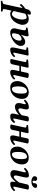

<svg xmlns="http://www.w3.org/2000/svg" viewBox="1842 -2532 921 4659"><g transform="rotate(90 2302.5 -202.5)"><path d="M316 -404C320 -422 329 -452 329 -464C329 -481 319 -491 287 -491C249 -491 207 -447 198 -409L186 -360C136 -324 99 -294 71 -259C75 -245 81 -223 99 -223C121 -252 143 -270 171 -293L75 151C69 179 54 191 22 196L3 199C-2 200 -7 201 -7 207V236L-5 238C-5 238 106 233 142 233C181 233 249 235 249 235L251 233V203C251 198 249 196 245 195L226 192C211 190 185 185 193 151L232 -23C247 -7 267 10 303 10C358 10 412 -10 453 -45C530 -111 575 -220 575 -289C575 -373 531 -439 431 -439C380 -439 343 -420 316 -404ZM447 -273C447 -207 402 -32 315 -32C289 -32 262 -46 241 -75L305 -354C330 -370 359 -388 397 -388C439 -388 447 -322 447 -273Z M816 -250 825 -278C843 -334 854 -383 854 -403C854 -424 847 -436 825 -436C792 -436 694 -417 648 -410C642 -398 640 -385 643 -376C700 -376 720 -367 700 -278L664 -118C650 -55 675 10 765 10C880 10 1087 -110 1087 -242C1087 -283 1074 -353 986 -353C917 -353 853 -290 818 -249ZM1300 -320C1309 -360 1321 -398 1321 -415C1321 -429 1313 -436 1300 -436C1268 -436 1175 -429 1128 -423C1121 -415 1120 -394 1126 -385L1166 -382C1178 -381 1184 -372 1184 -362C1184 -353 1184 -347 1178 -321L1134 -115C1127 -83 1121 -41 1127 -23C1134 -2 1146 10 1176 10C1246 10 1315 -23 1361 -82C1358 -91 1346 -110 1332 -110C1306 -80 1272 -63 1262 -63C1245 -63 1252 -98 1258 -123V-124ZM803 -192C849 -245 878 -266 926 -266C956 -266 959 -233 959 -215C959 -116 884 -32 816 -32C780 -32 772 -61 788 -127Z M1418 -72C1414 -55 1405 -22 1405 -17C1405 -1 1407 10 1474 10C1515 10 1529 -19 1533 -37L1571 -212H1699L1672 -85C1669 -70 1668 -57 1668 -46C1668 7 1701 10 1726 10C1801 10 1873 -38 1905 -82C1901 -95 1888 -110 1876 -110C1848 -79 1817 -63 1806 -63C1798 -63 1795 -69 1795 -84C1795 -88 1797 -104 1802 -124L1852 -352C1856 -370 1865 -400 1865 -412C1865 -429 1844 -439 1777 -439C1739 -439 1739 -395 1731 -357L1708 -251H1579L1595 -320C1604 -359 1615 -398 1615 -415C1615 -429 1608 -436 1594 -436C1550 -436 1487 -430 1422 -423C1415 -415 1414 -394 1420 -385L1460 -382C1472 -381 1478 -372 1478 -362C1478 -353 1478 -349 1472 -321Z M1940 -162C1940 -98 1966 10 2093 10C2134 10 2185 1 2214 -14C2301 -58 2373 -146 2373 -281C2373 -353 2336 -439 2213 -439C2167 -439 2126 -425 2090 -405C1996 -353 1940 -249 1940 -162ZM2069 -170C2069 -270 2087 -397 2188 -397C2241 -397 2244 -318 2244 -260C2244 -177 2233 -32 2128 -32C2099 -32 2069 -58 2069 -170Z M2736 -106C2731 -85 2728 -64 2728 -46C2728 -37 2729 -29 2731 -22C2738 -2 2781 11 2781 11C2880 11 2913 -22 2959 -81C2956 -90 2944 -109 2930 -109C2904 -79 2870 -62 2860 -62C2852 -62 2849 -70 2849 -81C2849 -93 2853 -110 2856 -123L2908 -360C2912 -380 2920 -405 2920 -415C2920 -432 2911 -442 2855 -442C2794 -442 2793 -399 2786 -360L2769 -270C2730 -228 2674 -187 2638 -187C2602 -187 2597 -228 2607 -269L2619 -317C2626 -349 2632 -391 2626 -409C2618 -430 2607 -442 2577 -442C2507 -442 2438 -409 2392 -350C2395 -341 2407 -322 2421 -322C2447 -352 2481 -369 2491 -369C2508 -369 2501 -334 2495 -308L2482 -261C2474 -230 2474 -210 2474 -193C2474 -191 2474 -189 2474 -187C2474 -127 2524 -105 2563 -105C2615 -105 2667 -122 2758 -201L2760 -199C2751 -157 2736 -106 2736 -106Z M3008 -72C3004 -55 2995 -22 2995 -17C2995 -1 2997 10 3064 10C3105 10 3119 -19 3123 -37L3161 -212H3289L3262 -85C3259 -70 3258 -57 3258 -46C3258 7 3291 10 3316 10C3391 10 3463 -38 3495 -82C3491 -95 3478 -110 3466 -110C3438 -79 3407 -63 3396 -63C3388 -63 3385 -69 3385 -84C3385 -88 3387 -104 3392 -124L3442 -352C3446 -370 3455 -400 3455 -412C3455 -429 3434 -439 3367 -439C3329 -439 3329 -395 3321 -357L3298 -251H3169L3185 -320C3194 -359 3205 -398 3205 -415C3205 -429 3198 -436 3184 -436C3140 -436 3077 -430 3012 -423C3005 -415 3004 -394 3010 -385L3050 -382C3062 -381 3068 -372 3068 -362C3068 -353 3068 -349 3062 -321Z M3530 -162C3530 -98 3556 10 3683 10C3724 10 3775 1 3804 -14C3891 -58 3963 -146 3963 -281C3963 -353 3926 -439 3803 -439C3757 -439 3716 -425 3680 -405C3586 -353 3530 -249 3530 -162ZM3659 -170C3659 -270 3677 -397 3778 -397C3831 -397 3834 -318 3834 -260C3834 -177 3823 -32 3718 -32C3689 -32 3659 -58 3659 -170Z M4389 -107C4385 -86 4381 -64 4381 -47C4381 -38 4382 -29 4384 -23C4391 -2 4404 10 4434 10C4504 10 4566 -23 4612 -82C4609 -91 4597 -110 4583 -110C4557 -80 4523 -63 4513 -63C4505 -63 4502 -71 4502 -81C4502 -94 4506 -110 4509 -124L4561 -361C4565 -381 4574 -406 4574 -416C4574 -433 4564 -443 4508 -443C4447 -443 4448 -400 4439 -361L4401 -205C4338 -123 4302 -76 4266 -76C4229 -76 4225 -117 4235 -158L4272 -318C4279 -350 4285 -392 4279 -410C4271 -431 4260 -443 4230 -443C4160 -443 4091 -410 4045 -351C4048 -342 4060 -323 4074 -323C4100 -353 4134 -370 4144 -370C4161 -370 4154 -335 4148 -309L4110 -150C4102 -116 4102 -96 4102 -78C4102 -77 4102 -77 4102 -76C4102 -16 4152 6 4191 6C4243 6 4298 -16 4390 -124L4392 -122C4383 -80 4389 -107 4389 -107ZM4377 -503C4445 -503 4532 -537 4532 -603C4532 -621 4524 -643 4478 -643C4436 -643 4419 -608 4419 -587C4419 -583 4419 -580 4419 -576C4419 -554 4412 -534 4382 -534C4361 -534 4357 -544 4357 -558C4357 -568 4359 -577 4361 -585C4363 -590 4364 -592 4364 -597C4364 -614 4348 -643 4313 -643C4260 -643 4249 -606 4249 -582C4249 -533 4316 -503 4377 -503Z"/></g></svg>

Font: Libertinus Serif
Style: Bold Italic
Weight: 700
Italic angle: -12°
Designer: Philipp H. Poll, Khaled Hosny
Foundry: Caleb Maclennan
Version: Version 7.050;RELEASE